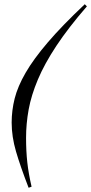

<svg xmlns="http://www.w3.org/2000/svg" viewBox="-20 -763 430 906"><path d="M390 -733Q302.5 -632 246.2 -547Q190 -462 158.8 -387.8Q127.5 -313.5 115.2 -246.2Q103 -179 103 -113Q103 -49.5 108.8 2.8Q114.5 55 129 118L115 123Q76 22 55.5 -48.2Q35 -118.5 35 -184.5Q35 -241.5 49.2 -298.2Q63.5 -355 100.8 -419.5Q138 -484 205.5 -563Q273 -642 380 -743Z"/></svg>

Font: Newsreader Display Medium
Style: Italic
Weight: 500
Italic angle: -17°
Designer: Hugues Gentile
Foundry: Production Type
Version: Version 1.001